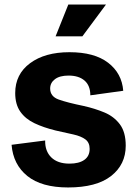

<svg xmlns="http://www.w3.org/2000/svg" viewBox="-20 -816 607 846"><path d="M280 10Q163 10 100.5 -40.5Q38 -91 31 -178L179 -197Q178 -150 206 -122.5Q234 -95 286 -95Q328 -95 351.5 -111.5Q375 -128 375 -160Q375 -188 356 -202Q337 -216 303.5 -223.5Q270 -231 225 -241Q172 -254 132 -273Q92 -292 69.5 -324Q47 -356 47 -406Q47 -489 112.5 -537.5Q178 -586 286 -586Q396 -586 456.5 -539.5Q517 -493 523 -416L378 -396Q378 -439 352.5 -461Q327 -483 282 -483Q243 -483 222 -467Q201 -451 201 -426Q201 -391 238.5 -377.5Q276 -364 349 -349Q398 -338 440 -320.5Q482 -303 508 -268.5Q534 -234 534 -174Q534 -91 469.5 -40.5Q405 10 280 10ZM225 -656 281 -796H447L343 -656Z"/></svg>

Font: BDO Grotesk
Style: Bold
Weight: 700
Designer: Deni Anggara
Foundry: Lokal Container
Version: Version 2.000